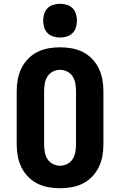

<svg xmlns="http://www.w3.org/2000/svg" viewBox="-20 -995 640 1023"><path d="M300 8Q269 8 238 2.5Q207 -3 179 -17Q151 -31 129 -54Q107 -77 93.5 -105Q80 -133 74.5 -164Q69 -195 69 -226V-509Q69 -540 74.5 -571Q80 -602 93.5 -630Q107 -658 129 -681Q151 -704 179 -718Q207 -732 238 -737.5Q269 -743 300 -743Q331 -743 362 -737.5Q393 -732 421 -718Q449 -704 471 -681Q493 -658 506.5 -630Q520 -602 525.5 -571Q531 -540 531 -509V-226Q531 -195 525.5 -164Q520 -133 506.5 -105Q493 -77 471 -54Q449 -31 421 -17Q393 -3 362 2.5Q331 8 300 8ZM300 -112Q320 -112 338.5 -121.5Q357 -131 367.5 -148Q378 -165 381.5 -185.5Q385 -206 385 -226V-509Q385 -529 381.5 -549.5Q378 -570 367.5 -587Q357 -604 338.5 -613.5Q320 -623 300 -623Q280 -623 261.5 -613.5Q243 -604 232.5 -587Q222 -570 218.5 -549.5Q215 -529 215 -509V-226Q215 -206 218.5 -185.5Q222 -165 232.5 -148Q243 -131 261.5 -121.5Q280 -112 300 -112ZM300 -795Q282 -795 264 -800.5Q246 -806 233.5 -818.5Q221 -831 215.5 -849Q210 -867 210 -885Q210 -903 215.5 -921Q221 -939 233.5 -951.5Q246 -964 264 -969.5Q282 -975 300 -975Q318 -975 336 -969.5Q354 -964 366.5 -951.5Q379 -939 384.5 -921Q390 -903 390 -885Q390 -867 384.5 -849Q379 -831 366.5 -818.5Q354 -806 336 -800.5Q318 -795 300 -795Z"/></svg>

Font: Iosevka Heavy Extended
Style: Regular
Weight: 900
Width: 7
Monospace: yes
Designer: Belleve Invis
Foundry: Belleve Invis
Version: Version 32.5.0; ttfautohint (v1.8.4)